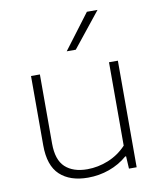

<svg xmlns="http://www.w3.org/2000/svg" viewBox="-89 -879 802 959"><g transform="rotate(-10 311.5 -399.5)"><path d="M87 -188.5V-540.5H132V-190Q132 -107 172 -70Q212 -33 284 -33Q338 -33 390.5 -54.2Q443 -75.5 482.5 -117.5V-540.5H527.5V0H488.5L485 -63H480.5Q440 -28 388.2 -9.5Q336.5 9 280 9Q189 9 138 -38.5Q87 -86 87 -188.5ZM284 -631 417.5 -808H471.5L330 -631Z"/></g></svg>

Font: Encode Sans Expanded ExtraLight
Style: Regular
Weight: 275
Width: 7
Designer: Multiple Designers
Foundry: Impallari Type
Version: Version 2.000